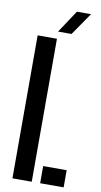

<svg xmlns="http://www.w3.org/2000/svg" viewBox="-104 -1012 555 1058"><g transform="rotate(10 173.0 -483.0)"><path d="M46.5 0V-800H154.5V0ZM201.5 0V-96H333V0ZM153.5 -840 237 -966H316L229 -840Z"/></g></svg>

Font: Big Shoulders Stencil Display Thin
Style: Bold
Weight: 700
Version: Version 2.001